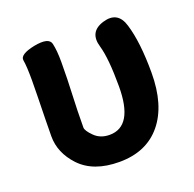

<svg xmlns="http://www.w3.org/2000/svg" viewBox="-107 -676 810 800"><g transform="rotate(-20 298.0 -276.0)"><path d="M292 14Q177 14 117 -50Q61 -110 61 -183Q61 -221 62 -259L64 -356Q65 -393 65 -430Q65 -493 60 -520.5Q55 -548 123 -562Q191 -575 198.5 -543.5Q206 -512 206 -461Q206 -423 205 -385L200 -246Q199 -209 199 -172Q199 -158 225 -132Q251 -106 292 -106Q397 -106 397 -283Q397 -406 380 -465Q358 -537 428 -558Q498 -579 519 -507Q544 -425 544 -290Q544 -146 478 -66Q412 14 292 14Z"/></g></svg>

Font: Resource Han Rounded KR
Style: Bold
Weight: 700
Designer: Cyano Hao (round all glyphs); Ryoko NISHIZUKA 西塚涼子 (kana, bopomofo & ideographs); Paul D. Hunt (Latin, Greek & Cyrillic)
Foundry: Cyano Hao
Version: 0.990